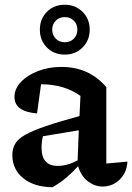

<svg xmlns="http://www.w3.org/2000/svg" viewBox="-20 -778 557 809"><path d="M201 11Q124 10 78 -27Q32 -64 32 -125Q32 -151 43.5 -171.5Q55 -192 85.5 -209.5Q116 -227 171.5 -246Q227 -265 315 -289L319 -374Q250 -423 153 -423L136 -300Q41 -308 41 -369Q41 -404 68 -432.5Q95 -461 140 -478.5Q185 -496 239 -496Q355 -496 428 -411V-89L517 -97Q514 -50 484 -21Q454 8 412 8Q380 8 351 -13.5Q322 -35 309 -78Q286 -52 260 -30Q234 -8 201 11ZM155 -156Q155 -79 223 -79Q263 -79 307 -102L312 -229L161 -204Q155 -181 155 -156ZM253 -548Q207 -548 177.5 -578Q148 -608 148 -653Q148 -698 177.5 -728Q207 -758 253 -758Q298 -758 328 -728Q358 -698 358 -653Q358 -608 328 -578Q298 -548 253 -548ZM253 -600Q276 -600 291 -615Q306 -630 306 -653Q306 -676 291 -691Q276 -706 253 -706Q230 -706 215 -691Q200 -676 200 -653Q200 -630 215 -615Q230 -600 253 -600Z"/></svg>

Font: Piazzolla SemiBold
Style: Regular
Weight: 600
Designer: Juan Pablo del Peral
Foundry: Huerta Tipografica
Version: Version 1.330